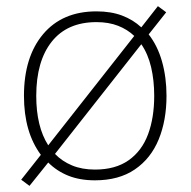

<svg xmlns="http://www.w3.org/2000/svg" viewBox="-20 -577 621 625"><path d="M522 -265Q522 -185 496.5 -123Q471 -61 419 -25.5Q367 10 289 10Q240 10 202.5 -5Q165 -20 137 -48L76 28L49 8L113 -73Q58 -147 58 -265Q58 -392 120.5 -466Q183 -540 294 -540Q341 -540 377 -526.5Q413 -513 440 -488L494 -557L521 -537L464 -465Q493 -428 507.5 -376.5Q522 -325 522 -265ZM98 -265Q98 -165 137 -104L417 -460Q395 -481 364.5 -493Q334 -505 294 -505Q199 -505 148.5 -441.5Q98 -378 98 -265ZM482 -265Q482 -315 472 -358Q462 -401 440 -433L159 -76Q182 -52 214.5 -38.5Q247 -25 289 -25Q356 -25 399 -55.5Q442 -86 462 -140Q482 -194 482 -265Z"/></svg>

Font: Noto Sans Gujarati UI ExtraLight
Style: Regular
Weight: 200
Designer: Jelle Bosma - Monotype Design Team, Universal Thirst
Foundry: Monotype Imaging Inc.
Version: Version 2.106; ttfautohint (v1.8.4.7-5d5b)